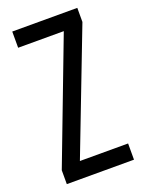

<svg xmlns="http://www.w3.org/2000/svg" viewBox="-137 -780 635 846"><g transform="rotate(-20 180.5 -357.0)"><path d="M341 0H26V-65L244 -638H30V-714H335V-648L115 -76H341Z"/></g></svg>

Font: Noto Sans Lao UI ExtCond
Style: Regular
Weight: 400
Width: 2
Designer: Monotype Design Team
Foundry: Monotype Imaging Inc.
Version: Version 2.000; ttfautohint (v1.8.4.7-5d5b)